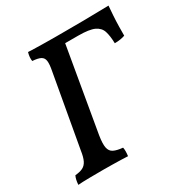

<svg xmlns="http://www.w3.org/2000/svg" viewBox="-159 -805 896 934"><g transform="rotate(-30 289.0 -338.0)"><path d="M15 3Q17 -28 26 -45Q52 -47 68.5 -55Q85 -63 94.5 -82Q104 -101 109 -136L181 -540Q188 -576 185.5 -594.5Q183 -613 168 -621Q153 -629 122 -631Q120 -641 121 -653Q122 -665 126 -679Q144 -678 168.5 -677.5Q193 -677 219.5 -676.5Q246 -676 271.5 -676Q297 -676 317 -676Q387 -676 439 -676.5Q491 -677 525.5 -678Q560 -679 578 -679Q576 -655 574 -625Q572 -595 571.5 -565.5Q571 -536 571 -514Q560 -510 545 -507.5Q530 -505 513 -505Q512 -547 503.5 -573.5Q495 -600 467 -613Q439 -626 377 -626H304L223 -155Q216 -111 220.5 -88.5Q225 -66 243 -57Q261 -48 294 -45Q296 -36 296 -24Q296 -12 294 3Q278 2 255.5 1.5Q233 1 208 0.5Q183 0 158 0Q121 0 78.5 0.5Q36 1 15 3Z"/></g></svg>

Font: Vollkorn Medium
Style: Italic
Weight: 500
Italic angle: -11°
Designer: Friedrich Althausen
Foundry: Friedrich Althausen
Version: Version 5.000